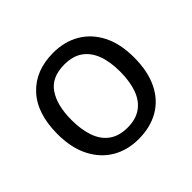

<svg xmlns="http://www.w3.org/2000/svg" viewBox="-136 -707 878 878"><g transform="rotate(-45 302.5 -268.0)"><path d="M551 -269Q551 -180 520.5 -117.5Q490 -55 434 -22.5Q378 10 301 10Q230 10 174.5 -22.5Q119 -55 87 -117.5Q55 -180 55 -269Q55 -402 122 -474Q189 -546 304 -546Q377 -546 432.5 -513.5Q488 -481 519.5 -419.5Q551 -358 551 -269ZM146 -269Q146 -206 162.5 -159.5Q179 -113 214 -88Q249 -63 303 -63Q357 -63 392 -88Q427 -113 443.5 -159.5Q460 -206 460 -269Q460 -333 443 -378Q426 -423 391.5 -447.5Q357 -472 302 -472Q220 -472 183 -418Q146 -364 146 -269Z"/></g></svg>

Font: loriya05
Style: Book
Weight: 400
Designer: Jelle Bosma - Monotype Design Team
Foundry: Monotype Imaging Inc.
Version: Version 2.003